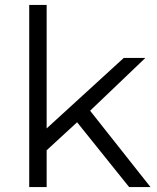

<svg xmlns="http://www.w3.org/2000/svg" viewBox="-20 -762 641 782"><path d="M506 0H593L347 -311L572 -526H484L170 -239V-742H99V0H170V-150L294 -264Z"/></svg>

Font: Talent
Style: Regular
Weight: 400
Designer: Mike Powis
Version: Version 1.001;hotconv 1.0.109;makeotfexe 2.5.65596